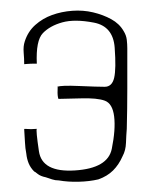

<svg xmlns="http://www.w3.org/2000/svg" viewBox="-20 -673 294 365"><path d="M67 -336Q73 -334 79 -332Q85 -330 92 -330Q109 -327 129.5 -327.5Q150 -328 167 -332Q184 -338 195 -349Q206 -360 213 -376Q219 -387 219.5 -401.5Q220 -416 221 -428Q222 -466 222 -504Q222 -542 222 -581Q222 -589 221 -597.5Q220 -606 215 -614Q207 -628 191.5 -636.5Q176 -645 157 -649.5Q138 -654 117.5 -652.5Q97 -651 79 -644.5Q61 -638 47 -625.5Q33 -613 27 -594Q24 -585 25 -573Q26 -561 26 -552V-551Q27 -551 32 -551.5Q37 -552 50 -552Q48 -596 61.5 -610Q75 -624 98.5 -630.5Q122 -637 158.5 -630Q195 -623 198 -582.5Q201 -542 197 -525Q193 -508 179 -508Q165 -508 130.5 -509.5Q96 -511 89 -508Q90 -512 89.5 -501.5Q89 -491 91 -485Q102 -485 133.5 -486Q165 -487 179.5 -481.5Q194 -476 197 -451.5Q200 -427 192.5 -390Q185 -353 122.5 -349Q60 -345 54 -385.5Q48 -426 50 -428H49Q40 -427 27 -428Q26 -428 26 -427Q27 -413 27.5 -402Q28 -391 30 -381Q31 -371 34.5 -362.5Q38 -354 45 -347Q46 -347 51.5 -342.5Q57 -338 67 -336Z"/></svg>

Font: Londrina Solid Thin
Style: Regular
Weight: 250
Designer: Marcelo Magalhaes
Foundry: Marcelo Magalhães
Version: Version 1.002